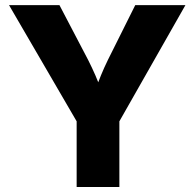

<svg xmlns="http://www.w3.org/2000/svg" viewBox="-20 -748 778 768"><path d="M286.6 0V-262.7L16.1 -727.5H217.8L332.5 -508.3Q348.1 -477.5 361.6 -446.5Q375 -415.5 388.7 -377.4H357.9Q371.1 -415.5 383.8 -446.5Q396.5 -477.5 411.6 -508.3L521 -727.5H721.7L457.5 -262.7V0Z"/></svg>

Font: Inter 20pt ExtraBold
Style: Regular
Weight: 800
Version: Version 4.001;git-66647c0bb